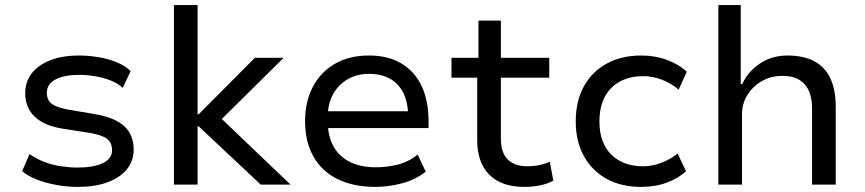

<svg xmlns="http://www.w3.org/2000/svg" viewBox="-20 -725 3396 754"><path d="M286 9Q244 9 202.5 1.5Q161 -6 125.5 -19.5Q90 -33 67 -53L96 -120Q123 -101 154.5 -89Q186 -77 220 -72Q254 -67 284 -67Q348 -67 384 -84.5Q420 -102 420 -135Q420 -165 400 -180Q380 -195 333 -203L224 -220Q152 -232 115.5 -267.5Q79 -303 79 -359Q79 -403 104 -436Q129 -469 176.5 -488Q224 -507 291 -507Q328 -507 367 -500.5Q406 -494 439.5 -480Q473 -466 493 -446L462 -380Q441 -399 412 -410Q383 -421 351.5 -426Q320 -431 291 -431Q232 -431 198 -413Q164 -395 164 -361Q164 -332 183 -317.5Q202 -303 246 -295L351 -277Q430 -264 467.5 -230Q505 -196 505 -137Q505 -93 478 -60Q451 -27 402 -9Q353 9 286 9Z M663 0V-705H756V-276H760L981 -498H1094L830 -237L833 -275L1121 0H1004L760 -229H756V0Z M1454 9Q1368 9 1306 -21.5Q1244 -52 1211 -110Q1178 -168 1178 -250Q1178 -324 1207.5 -382Q1237 -440 1293.5 -473.5Q1350 -507 1429 -507Q1505 -507 1557.5 -475Q1610 -443 1636.5 -385.5Q1663 -328 1663 -249V-222H1247V-288H1603L1583 -265Q1583 -348 1542.5 -391.5Q1502 -435 1429 -435Q1383 -435 1346.5 -414.5Q1310 -394 1288.5 -356Q1267 -318 1267 -263V-251Q1267 -190 1290 -149.5Q1313 -109 1355.5 -88.5Q1398 -68 1456 -68Q1496 -68 1539.5 -78Q1583 -88 1620 -118L1652 -51Q1612 -19 1558.5 -5Q1505 9 1454 9Z M2040 9Q1949 9 1901.5 -39Q1854 -87 1854 -174V-420H1753V-498H1859V-644H1947V-498H2137V-420H1947V-182Q1947 -125 1974 -98.5Q2001 -72 2052 -72Q2076 -72 2097.5 -76.5Q2119 -81 2139 -90L2153 -16Q2131 -3 2100.5 3Q2070 9 2040 9Z M2498 9Q2420 9 2362.5 -22.5Q2305 -54 2273 -112Q2241 -170 2241 -248Q2241 -328 2273 -386Q2305 -444 2363 -475.5Q2421 -507 2499 -507Q2553 -507 2600 -489.5Q2647 -472 2677 -443L2645 -373Q2616 -398 2579.5 -412Q2543 -426 2507 -426Q2427 -426 2380.5 -379.5Q2334 -333 2334 -248Q2334 -164 2380.5 -118Q2427 -72 2506 -72Q2542 -72 2578 -86Q2614 -100 2641 -122L2674 -53Q2645 -25 2599 -8Q2553 9 2498 9Z M2801 0V-705H2889V-395H2895Q2918 -445 2965 -476Q3012 -507 3072 -507Q3135 -507 3177 -485Q3219 -463 3240.5 -418Q3262 -373 3262 -305V0H3169V-301Q3169 -338 3157.5 -366Q3146 -394 3120.5 -410.5Q3095 -427 3052 -427Q3007 -427 2971 -406Q2935 -385 2914.5 -351Q2894 -317 2894 -278V0Z"/></svg>

Font: Nunito Sans 6pt
Style: Regular
Weight: 400
Version: Version 3.101;gftools[0.9.27]